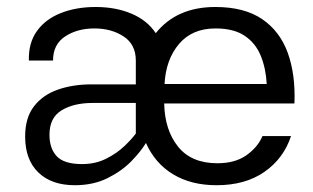

<svg xmlns="http://www.w3.org/2000/svg" viewBox="-20 -530 904 555"><path d="M52.7 -135.3Q52.7 -189.9 78.4 -222.9Q104 -255.9 147.5 -271Q190.9 -286.1 243.7 -286.1H372.6V-355Q372.6 -401.4 337.4 -424.6Q302.2 -447.8 252.9 -447.8Q203.6 -447.8 168.5 -424.8Q133.3 -401.9 133.3 -355H63.5Q62 -405.8 86.7 -440.2Q111.3 -474.6 155.8 -492.2Q200.2 -509.8 256.3 -509.8Q314.5 -509.8 360.1 -490.5Q405.8 -471.2 430.2 -434.1Q490.7 -509.8 602.5 -509.8Q686 -509.8 737.5 -474.9Q789.1 -439.9 811.8 -377.2Q834.5 -314.5 831.1 -231H454.6Q456.1 -154.3 494.6 -106.2Q533.2 -58.1 608.4 -58.1Q659.7 -58.1 692.4 -81.3Q725.1 -104.5 738.8 -136.7H821.3Q799.8 -71.8 744.4 -33.2Q689 5.4 606 5.4Q532.7 5.4 480.5 -26.1Q428.2 -57.6 401.9 -116.7Q387.2 -92.3 359.4 -63.7Q331.5 -35.2 290.5 -14.9Q249.5 5.4 196.3 5.4Q128.9 5.4 90.8 -31.5Q52.7 -68.4 52.7 -135.3ZM455.6 -287.1H751Q748.5 -333 733.6 -369.1Q718.8 -405.3 687.3 -426.5Q655.8 -447.8 603 -447.8Q535.6 -447.8 497.6 -403.1Q459.5 -358.4 455.6 -287.1ZM217.3 -55.7Q255.9 -55.7 286.9 -71.3Q317.9 -86.9 339.6 -107.7Q361.3 -128.4 372.6 -144V-232.4H247.6Q193.4 -232.4 158.2 -211.2Q123 -189.9 123 -140.6Q123 -100.6 144.3 -78.1Q165.5 -55.7 217.3 -55.7Z"/></svg>

Font: Estedad-FD Regular
Style: FD-Regular
Weight: 400
Designer: Amin Abedi
Version: Version 7.3